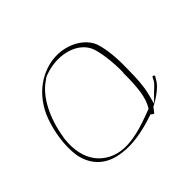

<svg xmlns="http://www.w3.org/2000/svg" viewBox="-108 -695 801 801"><g transform="rotate(45 292.5 -294.0)"><path d="M65 -357C43 -287 65 -220 98 -175C124 -139 166 -105 219 -86C270 -68 341 -53 409 -63C482 -77 527 -126 536 -203C545 -260 531 -324 517 -370L507 -401C512 -406 518 -413 514 -416L493 -432C477 -464 449 -504 424 -518L409 -527C406 -529 406 -528 402 -525C397 -517 406 -516 415 -511C428 -505 441 -488 453 -476L486 -443L440 -455C405 -464 360 -467 305 -467C240 -469 184 -463 145 -450C108 -437 78 -399 65 -357ZM83 -222C55 -306 80 -401 150 -426C184 -437 242 -445 299 -444L307 -443C385 -443 445 -438 484 -412H485L490 -398C511 -343 541 -260 525 -193C509 -124 449 -62 328 -75C324 -75 320 -76 316 -77C220 -92 137 -135 100 -190C89 -205 89 -203 83 -222ZM415 -511Z"/></g></svg>

Font: Stray Cat
Style: HlExt
Weight: 100
Version: Version 1.0